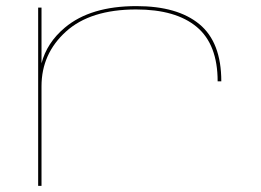

<svg xmlns="http://www.w3.org/2000/svg" viewBox="-20 -609 855 629"><path d="M693 -342.5Q693 -463.5 624.5 -520.8Q556 -578 426 -578Q276 -578 196 -505.5Q116 -433 116 -326.5V0H105V-584H116V-401.5Q133.5 -469 192.5 -518.5Q276.5 -589 427 -589Q561.5 -589 633.2 -529.8Q705 -470.5 705 -342.5Z"/></svg>

Font: Anybody UltraExpanded Thin
Style: Regular
Weight: 100
Width: 9
Designer: Tyler Finck
Foundry: Etcetera Type Company
Version: Version 1.010; ttfautohint (v1.8.3) -l 8 -r 50 -G 200 -x 14 